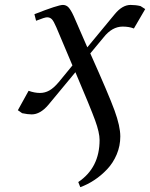

<svg xmlns="http://www.w3.org/2000/svg" viewBox="-20 -464 615 787"><path d="M53.2 -12.2 97.2 -91.8Q121.6 -83 144 -83Q164.1 -83 182.1 -93Q200.2 -103 221.2 -127.9L276.9 -195.8L210.9 -352.1Q200.2 -377.4 192.4 -385.3Q184.6 -393.1 172.9 -393.1Q163.6 -393.1 127.9 -378.9L121.1 -405.8Q217.8 -443.8 237.8 -443.8Q251.5 -443.8 261 -433.6Q270.5 -423.3 282.2 -397.9L337.9 -270L450.2 -405.8Q481.4 -443.8 515.1 -443.8Q537.1 -443.8 556.2 -439L575.2 -426.8L528.8 -347.2Q509.3 -355 482.9 -355Q439.5 -355 404.8 -311L350.1 -245.1Q425.8 -76.2 449.5 -11.2Q473.1 53.7 473.1 95.2Q473.1 133.8 458.5 168.7Q443.8 203.6 419.4 229.5Q395 255.4 366.9 273.9Q338.9 292.5 309.1 303.2L300.8 282.2Q388.2 223.6 388.2 109.9Q388.2 79.6 369.9 29.3Q351.6 -21 289.1 -168L178.2 -34.2Q145 4.9 109.9 4.9Q94.2 4.9 70.8 0Z"/></svg>

Font: Dehuti
Style: Bold-Italic
Weight: 700
Version: Version 1.2